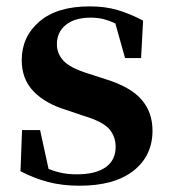

<svg xmlns="http://www.w3.org/2000/svg" viewBox="-20 -572 539 608"><path d="M231.9 16.1Q177.2 16.1 132.6 4.4Q87.9 -7.3 44.9 -29.8L49.8 -160.2H106.9L133.8 -37.1Q154.3 -28.8 175.5 -24.4Q196.8 -20 223.1 -20Q283.2 -20 314.7 -42.5Q346.2 -64.9 346.2 -106.9Q346.2 -140.1 325.7 -163.6Q305.2 -187 245.1 -205.1L189 -224.1Q123.5 -244.1 86.2 -282.7Q48.8 -321.3 48.8 -381.8Q48.8 -455.6 104.7 -503.7Q160.6 -551.8 264.2 -551.8Q313 -551.8 352.1 -540.3Q391.1 -528.8 433.1 -506.8L426.8 -388.2H376L345.2 -498Q326.2 -506.8 307.9 -511.5Q289.6 -516.1 267.1 -516.1Q216.8 -516.1 188.5 -493.2Q160.2 -470.2 160.2 -432.1Q160.2 -401.9 181.2 -379.4Q202.1 -356.9 259.8 -338.9L315.9 -320.8Q394 -296.4 428.5 -256.3Q462.9 -216.3 462.9 -158.2Q462.9 -78.6 402.6 -31.2Q342.3 16.1 231.9 16.1Z"/></svg>

Font: Source Han Serif TW
Style: Bold
Weight: 700
Designer: Ryoko NISHIZUKA Ë•øÂ°öÊ∂ºÂ≠ê (kana & ideographs); Frank Grie√ühammer (Latin, Greek & Cyrillic); Wenlong ZHANG Âº†ÊñáÈæô 
Foundry: Adobe
Version: Version 2.003;hotconv 1.1.1;makeotfexe 2.6.0